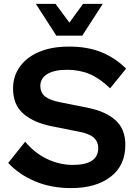

<svg xmlns="http://www.w3.org/2000/svg" viewBox="-20 -954 700 985"><path d="M507 -934 402 -771H269L164 -934H265L336 -838L406 -934ZM334 -715Q429 -715 499.5 -686.5Q570 -658 627 -602L545 -501Q492 -552 440 -574Q388 -596 324 -596Q258 -596 222.5 -574Q187 -552 187 -514Q187 -478 212 -458.5Q237 -439 291 -429L431 -401Q524 -382 573.5 -336.5Q623 -291 623 -211Q623 -105 547.5 -47Q472 11 345 11Q242 11 159.5 -24Q77 -59 22 -118L109 -227Q159 -168 222.5 -138Q286 -108 353 -108Q484 -108 484 -194Q484 -226 462.5 -246.5Q441 -267 392 -277L242 -307Q153 -325 100 -370.5Q47 -416 47 -500Q47 -563 81.5 -611.5Q116 -660 180 -687.5Q244 -715 334 -715Z"/></svg>

Font: Prodigy Sans SemiBold
Style: Regular
Weight: 600
Designer: Wei Huang
Foundry: Wei Huang
Version: Version 1.003; ttfautohint (v1.8.3)